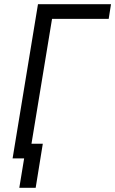

<svg xmlns="http://www.w3.org/2000/svg" viewBox="-20 -755 549 915"><path d="M72 140 95 0H40L161 -735H509L498 -665H228L130 -70H184L150 140Z"/></svg>

Font: Iosevka Curly Oblique
Style: Regular
Weight: 400
Italic angle: -9°
Monospace: yes
Designer: Belleve Invis
Foundry: Belleve Invis
Version: Version 11.1.0; ttfautohint (v1.8.3)